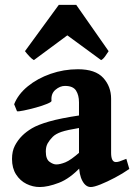

<svg xmlns="http://www.w3.org/2000/svg" viewBox="-20 -753 553 788"><path d="M510.7 -59.6Q483.4 -40.5 451.4 -23.7Q419.4 -6.8 392.6 3.9Q365.7 14.6 352.5 14.6Q331.5 14.6 317.9 -11Q304.2 -36.6 304.2 -80.1V-333Q304.2 -362.3 292 -381.3Q279.8 -400.4 246.6 -400.4Q226.1 -400.4 207.3 -384.3Q188.5 -368.2 191.4 -338.9Q191.9 -334.5 172.9 -326.7Q153.8 -318.8 127.2 -311.5Q100.6 -304.2 78.1 -299.6Q55.7 -294.9 49.8 -296.4L38.1 -325.2Q54.2 -366.2 94 -398.7Q133.8 -431.2 187.7 -450Q241.7 -468.8 299.8 -468.8Q371.6 -468.8 403.8 -433.3Q436 -397.9 436 -347.7V-126Q436 -87.9 455.6 -87.9Q462.4 -87.9 470.7 -90.6Q479 -93.3 498.5 -101.1ZM309.1 -228.5Q255.4 -219.7 231.9 -211.7Q208.5 -203.6 196.3 -191.4Q183.6 -178.7 175.8 -165Q168 -151.4 168 -131.3Q168 -100.1 183.1 -89.1Q198.2 -78.1 210.9 -78.1Q226.6 -78.1 248.5 -86.9Q270.5 -95.7 309.1 -129.9L313 -69.3Q267.1 -20 221.7 -2.7Q176.3 14.6 143.1 14.6Q114.7 14.6 88.6 1.7Q62.5 -11.2 45.9 -37.1Q29.3 -63 29.3 -100.6Q29.3 -132.3 41 -155Q52.7 -177.7 70.8 -195.8Q86.9 -211.9 110.8 -226.3Q134.8 -240.7 181.2 -254.2Q227.5 -267.6 309.1 -279.8ZM425.8 -543Q419.9 -533.7 411.6 -522Q403.3 -510.3 395 -506.3L256.3 -607.9L119.1 -506.3Q111.3 -510.3 100.3 -522Q89.4 -533.7 82.5 -543L221.2 -732.9H293Z"/></svg>

Font: Gentium Book Plus
Style: Bold
Weight: 700
Designer: Victor Gaultney, Annie Olsen, Iska Routamaa, Becca Hirsbrunner
Foundry: SIL International
Version: Version 6.101